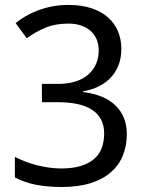

<svg xmlns="http://www.w3.org/2000/svg" viewBox="-20 -744 591 774"><path d="M469.2 -546.9Q469.2 -511.2 458 -481.9Q446.8 -452.6 426.5 -431.2Q406.2 -409.7 377.9 -395.8Q349.6 -381.8 314.9 -376V-373Q401.4 -362.3 446.3 -318.1Q491.2 -273.9 491.2 -203.1Q491.2 -156.2 475.3 -117.2Q459.5 -78.1 427.2 -49.8Q395 -21.5 345.7 -5.9Q296.4 9.8 229 9.8Q175.8 9.8 128.7 1.5Q81.5 -6.8 40 -28.8V-111.8Q82.5 -89.4 132.1 -77.1Q181.6 -64.9 227.1 -64.9Q272 -64.9 304.7 -74.7Q337.4 -84.5 358.6 -102.5Q379.9 -120.6 389.9 -147Q399.9 -173.3 399.9 -206.1Q399.9 -239.3 387 -262.9Q374 -286.6 350.1 -302Q326.2 -317.4 291.7 -324.7Q257.3 -332 213.9 -332H148.9V-405.8H213.9Q253.4 -405.8 284.2 -415.5Q314.9 -425.3 335.7 -443.4Q356.4 -461.4 367.2 -486.3Q377.9 -511.2 377.9 -541Q377.9 -566.4 369.1 -586.4Q360.4 -606.4 344.2 -620.4Q328.1 -634.3 305.7 -641.6Q283.2 -648.9 255.9 -648.9Q203.6 -648.9 163.8 -632.6Q124 -616.2 87.9 -589.8L43 -650.9Q61.5 -666 84.2 -679.2Q106.9 -692.4 133.8 -702.4Q160.6 -712.4 191.2 -718.3Q221.7 -724.1 255.9 -724.1Q308.6 -724.1 348.4 -710.9Q388.2 -697.8 415 -674.1Q441.9 -650.4 455.6 -617.9Q469.2 -585.4 469.2 -546.9Z"/></svg>

Font: Noto Sans Lao
Style: Regular
Weight: 400
Designer: Danh Hong
Foundry: Danh Hong
Version: Version 1.03 uh